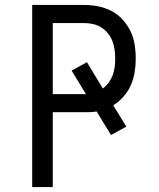

<svg xmlns="http://www.w3.org/2000/svg" viewBox="-20 -755 640 775"><path d="M110 0V-735H319Q348 -735 376 -729.5Q404 -724 429.5 -711Q455 -698 474.5 -676.5Q494 -655 506.5 -629.5Q519 -604 523.5 -575.5Q528 -547 528 -518Q528 -491 523.5 -463.5Q519 -436 508 -411Q497 -386 478.5 -365Q460 -344 437 -330L490 -244L428 -210L370 -305Q358 -303 345 -302.5Q332 -302 319 -302H193V0ZM327 -375 269 -470 331 -504 395 -398Q409 -408 419 -422Q429 -436 435 -452Q441 -468 443 -484.5Q445 -501 445 -518Q445 -536 442.5 -554.5Q440 -573 433.5 -589.5Q427 -606 415.5 -620.5Q404 -635 388.5 -644.5Q373 -654 355 -658Q337 -662 319 -662H193V-375Z"/></svg>

Font: Iosevka Extended
Style: Regular
Weight: 400
Width: 7
Monospace: yes
Designer: Belleve Invis
Foundry: Belleve Invis
Version: Version 32.5.0; ttfautohint (v1.8.4)